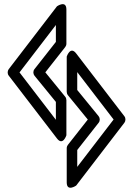

<svg xmlns="http://www.w3.org/2000/svg" viewBox="-20 -884 633 913"><path d="M347.3 -90.4 347.3 -170.8 449.1 -300.3C456.5 -309.6 455.8 -323 448.9 -331.5L347.3 -456L347.3 -541.1L520.2 -315.7ZM297.3 -16.7C297.3 29.6 342.1 -1.5 342.1 -1.5L571.6 -300.5C577.4 -308.1 578.8 -321.6 571.6 -331L342.1 -630C313.9 -666.7 297.3 -614.8 297.3 -614.8L297.3 -447.1C297.3 -441.9 299.3 -435.8 302.9 -431.3L397.5 -315.5L302.6 -194.9C299.5 -191 297.3 -185.1 297.3 -179.4ZM245.7 -314.4 72.8 -539.7 245.7 -765.1 245.7 -684.7 143.9 -555.2C136.5 -545.9 137.2 -532.5 144.1 -523.9L245.7 -399.4ZM250.9 -225.5C279.1 -188.8 295.7 -240.7 295.7 -240.7L295.7 -408.3C295.7 -413.6 293.7 -419.7 290.1 -424.1L195.5 -540L290.4 -660.6C293.5 -664.5 295.7 -670.4 295.7 -676L295.7 -838.8C295.7 -885.1 250.9 -854 250.9 -854L21.4 -555C15.6 -547.3 14.2 -533.9 21.4 -524.5Z"/></svg>

Font: Stormning Aesir
Style: Light
Weight: 400
Designer: Robert Jablonski, Mew Too
Foundry: Cannot Into Space Fonts
Version: Version 0.90